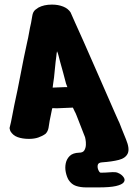

<svg xmlns="http://www.w3.org/2000/svg" viewBox="-20 -606 585 835"><path d="M306 -119 297 -138Q279 -137 261 -136.5Q243 -136 226 -135Q221 -135 216.5 -135.5Q212 -136 207 -135Q204 -121 201.5 -108Q199 -95 196 -81Q194 -65 191 -49.5Q188 -34 178 -24Q164 -14 146.5 -8Q129 -2 106 -2Q78 -2 57 -9.5Q36 -17 25 -36Q24 -39 22.5 -44.5Q21 -50 22 -51Q28 -74 32.5 -99Q37 -124 42 -148Q57 -216 70 -285Q83 -354 98 -422Q103 -443 106.5 -464Q110 -485 115 -506Q118 -521 120.5 -537.5Q123 -554 133 -563Q141 -568 147 -573Q171 -586 206 -586Q233 -586 254.5 -577.5Q276 -569 287 -552Q292 -542 296.5 -530.5Q301 -519 306 -509L342 -429Q359 -390 376.5 -350.5Q394 -311 411 -272Q428 -234 444.5 -195.5Q461 -157 478 -119L494 -83Q498 -75 499 -72.5Q500 -70 502 -65Q504 -60 509.5 -45.5Q515 -31 528 0Q545 41 535.5 61.5Q526 82 496.5 89.5Q467 97 424 100Q407 101 405 112Q403 123 408 134Q413 145 418 145Q438 145 454.5 143.5Q471 142 482 143Q492 144 503 151Q514 158 519.5 168Q525 178 517.5 187.5Q510 197 484.5 203Q459 209 408 209Q380 209 355 209Q330 209 310.5 202.5Q291 196 278 176Q270 162 266 142.5Q262 123 266 104Q270 85 283.5 72Q297 59 324 58Q341 58 347 47.5Q353 37 353.5 24Q354 11 352 1Q350 -9 350 -9Q350 -9 343.5 -25.5Q337 -42 328.5 -64Q320 -86 313.5 -102.5Q307 -119 306 -119ZM228 -383Q226 -374 225 -361.5Q224 -349 222 -338Q220 -323 218.5 -304Q217 -285 215 -269L211 -241Q210 -229 209 -225Q220 -225 234 -226Q248 -227 260 -227H273Q271 -231 267 -243Q261 -265 254.5 -290.5Q248 -316 241 -339Q238 -350 235 -362.5Q232 -375 228 -383Z"/></svg>

Font: Nerko One
Style: Regular
Weight: 400
Designer: Nermin Kahrimanovic
Foundry: Nermin Kahrimanovic
Version: Version 1.101